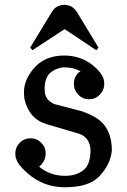

<svg xmlns="http://www.w3.org/2000/svg" viewBox="-20 -770 531 802"><path d="M106 -570.8 197.8 -722.2Q198.7 -723.6 204.6 -730.5Q213.4 -741.7 229 -746.6Q239.7 -750 247.6 -750H249H250Q256.8 -750 268.6 -746.6Q281.7 -742.7 293 -730.5Q298.3 -724.6 299.8 -722.2L391.6 -570.8L381.8 -560.5L250 -648.4L115.7 -560.5ZM43.9 -127.9Q43.9 -154.8 62.5 -173.6Q81.1 -192.4 107.4 -192.4Q133.8 -192.4 152.3 -173.6Q170.9 -154.8 170.9 -127.9Q170.9 -103 152.3 -82Q148.4 -77.6 143.6 -73.7L149.4 -68.8Q193.4 -35.6 251.5 -35.6Q252 -35.6 252.9 -35.6Q299.3 -35.6 329.6 -60.1Q356 -81.5 357.9 -134.8V-144Q355.5 -196.3 308.6 -211.9L175.8 -251Q101.1 -272.9 82 -356.9Q80.1 -371.6 80.1 -385.7Q80.1 -434.1 118.7 -481.4Q165 -538.1 248 -538.1Q325.7 -538.1 380.4 -486.3Q398.4 -469.2 408.2 -451.2Q415.5 -437.5 415.5 -419.9Q415.5 -393.6 397 -374.5Q378.4 -355.5 352.1 -355.5Q325.7 -355.5 307.1 -374.5Q288.6 -393.6 288.6 -420.4Q288.6 -447.3 307.1 -465.8L316.4 -472.2Q286.6 -488.8 248.5 -488.8H247.1Q214.4 -486.3 188 -464.4Q166.5 -441.9 166.5 -400.4Q166.5 -397 166.5 -393.6Q166.5 -352.5 208 -335L323.7 -304.7Q374.5 -286.1 399.4 -264.6Q446.3 -224.1 447.3 -143.1Q442.4 -83 393.6 -32.2Q350.1 12.2 250.5 12.2Q163.1 12.2 97.2 -44.4Q63 -74.2 52.2 -95.2Q49.3 -101.1 47.9 -105Q43.9 -115.2 43.9 -127.9Z"/></svg>

Font: Modern Antiqua
Style: Regular
Weight: 500
Version: Version 1.0